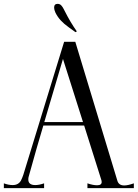

<svg xmlns="http://www.w3.org/2000/svg" viewBox="-40 -977 715 997"><path d="M605 -14Q624 -14 655 -25V0H414V-25Q443 -15 464 -15Q488 -15 488 -32Q488 -37 487 -40L397 -325H185Q149 -205 116 -85L109 -60Q107 -54 107 -45Q107 -16 143 -16Q163 -16 189 -25V0H-20V-25Q4 -16 26 -16Q56 -16 69 -40Q76 -54 81 -69L293 -760H351L569 -40Q576 -14 605 -14ZM190 -343H391L287 -671ZM248 -911Q241 -927 241 -937Q241 -957 259 -957Q271 -957 278.5 -948.5Q286 -940 290.5 -930.5Q295 -921 297 -918Q325 -862 359 -814L352 -810Q344 -816 318 -834.5Q292 -853 275.5 -871Q259 -889 248 -911Z"/></svg>

Font: Viaoda Libre
Style: Regular
Weight: 400
Designer: Gydient
Version: Version 2.000